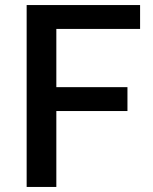

<svg xmlns="http://www.w3.org/2000/svg" viewBox="-20 -740 606 760"><path d="M203 -625.5V-395H484.5V-300.5H203V0H85.5V-720H534.5V-625.5Z"/></svg>

Font: Lato 2
Style: Regular
Weight: 600
Designer: Lukasz Dziedzic with Adam Twardoch and Botio Nikoltchev
Foundry: tyPoland Lukasz Dziedzic
Version: Version 2.015; 2015-08-06; http://www.latofonts.com/